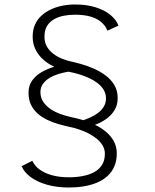

<svg xmlns="http://www.w3.org/2000/svg" viewBox="-20 -726 690 855"><path d="M287 109Q231.5 109 188 96.2Q144.5 83.5 115.8 62Q87 40.5 76.5 14L124 -10Q133.5 12 155.8 28.5Q178 45 211.2 54.2Q244.5 63.5 287 63.5Q319 63.5 348 58Q377 52.5 399 40.8Q421 29 434 8.8Q447 -11.5 447 -41.5Q447 -61 437.2 -77.8Q427.5 -94.5 411 -108Q394.5 -121.5 374.2 -131.8Q354 -142 332.2 -149.5Q310.5 -157 291.5 -160.5Q267 -166 241.2 -173.2Q215.5 -180.5 191.5 -191.8Q167.5 -203 148.5 -219.5Q129.5 -236 118.2 -259.2Q107 -282.5 107 -313.5Q107 -345 123.5 -367.8Q140 -390.5 166.8 -405.8Q193.5 -421 225.8 -430Q258 -439 289 -443.5L336.5 -408.5Q333 -409.5 330 -409.8Q327 -410 321.5 -410Q306 -410 285 -406.8Q264 -403.5 242 -397Q220 -390.5 201.5 -379.5Q183 -368.5 171.5 -352.8Q160 -337 160 -316Q160 -291 173 -272Q186 -253 206.5 -239.5Q227 -226 251.2 -217.5Q275.5 -209 299 -204Q317.5 -200.5 343.5 -193Q369.5 -185.5 396.8 -173.2Q424 -161 447.2 -143Q470.5 -125 485.2 -100Q500 -75 500 -42.5Q500 -9.5 489 15.5Q478 40.5 458 58.5Q438 76.5 411.5 87.5Q385 98.5 353.2 103.8Q321.5 109 287 109ZM349.5 -154.5 296 -178.5Q314.5 -180.5 335.8 -186.2Q357 -192 377.5 -200.8Q398 -209.5 415 -222Q432 -234.5 442 -251Q452 -267.5 452 -288Q452 -308.5 441.8 -325.8Q431.5 -343 414 -356.2Q396.5 -369.5 375.5 -379Q354.5 -388.5 332.2 -395.2Q310 -402 291 -405.5Q272.5 -409 250 -416.8Q227.5 -424.5 205.5 -437Q183.5 -449.5 165.5 -467.5Q147.5 -485.5 136.5 -509.2Q125.5 -533 125.5 -563Q125.5 -593 135.8 -616.2Q146 -639.5 164.5 -656.2Q183 -673 207 -684.2Q231 -695.5 258.5 -700.8Q286 -706 315 -706Q366 -706 405.8 -693.5Q445.5 -681 471.5 -659.8Q497.5 -638.5 507.5 -612L458.5 -589.5Q448.5 -613.5 429 -629.2Q409.5 -645 380.8 -652.8Q352 -660.5 314 -660.5Q289 -660.5 264.8 -656Q240.5 -651.5 221 -640.5Q201.5 -629.5 189.8 -610.8Q178 -592 178 -562.5Q178 -537 189.2 -518Q200.5 -499 218.8 -485.5Q237 -472 258.2 -463.8Q279.5 -455.5 299 -451.5Q317.5 -447.5 344 -440Q370.5 -432.5 398.2 -420.2Q426 -408 450 -390.2Q474 -372.5 489 -347.5Q504 -322.5 504 -290Q504 -260 491.5 -238.2Q479 -216.5 459.5 -201.2Q440 -186 418.5 -176.5Q397 -167 378.2 -161.8Q359.5 -156.5 349.5 -154.5Z"/></svg>

Font: Trispace Thin ExtraLight
Style: Regular
Weight: 250
Version: Version 1.210